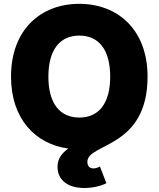

<svg xmlns="http://www.w3.org/2000/svg" viewBox="-20 -757 814 986"><path d="M387.2 -153.3C286.1 -153.3 228.5 -227.5 228.5 -363.3C228.5 -499.5 286.1 -574.2 387.2 -574.2C488.8 -574.2 545.9 -500 545.9 -363.3C545.9 -227.5 488.8 -153.3 387.2 -153.3ZM413.1 208.5C453.1 208.5 499 198.7 526.4 183.6L493.2 98.1C481.9 104 471.7 107.9 460.4 107.9C439 107.9 428.7 95.2 428.7 73.7C428.7 -22.9 737.8 6.3 737.8 -363.3C737.8 -605.5 584 -737.3 387.2 -737.3C189.9 -737.3 36.6 -605.5 36.6 -363.3C36.6 -146.5 161.6 -17.1 330.6 5.9C297.4 29.8 275.4 58.1 275.4 99.6C275.4 168 328.6 208.5 413.1 208.5Z"/></svg>

Font: Raveo ExtraBold
Style: Regular
Weight: 800
Designer: Jakub Foglar, Rasmus Andersson (Inter)
Foundry: Jakubfoglar.com
Version: Version 1.100;Glyphs 3.2.3 (3260)